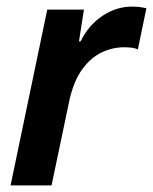

<svg xmlns="http://www.w3.org/2000/svg" viewBox="-20 -561 463 581"><path d="M12 0 123 -532H234L219 -436H224Q248 -485 290 -513Q332 -541 379 -541Q393 -541 404 -539.5Q415 -538 423 -536L397 -411Q391 -415 379.5 -416.5Q368 -418 356 -418Q320 -418 287 -402Q254 -386 229 -351.5Q204 -317 191 -262L136 0Z"/></svg>

Font: Mona Sans ExtraLight SemiBold
Style: Italic
Weight: 600
Italic angle: -11.6951°
Version: Version 2.000